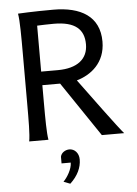

<svg xmlns="http://www.w3.org/2000/svg" viewBox="-63 -766 763 1067"><g transform="rotate(-5 318.5 -232.0)"><path d="M178.2 -305.2H277.3L483.4 0H607.9C581.5 -28.8 429.7 -235.4 371.6 -314.9C450.7 -337.4 532.2 -398.9 532.2 -517.6C532.2 -658.7 427.7 -717.8 275.9 -717.8C161.6 -717.8 78.1 -712.9 78.1 -712.9C85.4 -673.8 85.4 -584 85.4 -488.3V-212.4C85.4 -116.2 85.4 -39.1 78.1 0H185.5C178.7 -38.1 178.2 -116.2 178.2 -212.4ZM178.2 -637.2C204.1 -638.2 236.8 -639.6 271 -639.6C390.6 -639.6 439.5 -593.8 439.5 -510.3C439.5 -429.2 380.9 -380.9 271 -380.9H178.2ZM246.6 137.2H297.9C297.9 173.8 269.5 218.8 248.5 239.7L285.2 253.9C328.1 214.4 349.1 168.9 349.1 124C349.1 87.9 325.2 63.5 296.4 63.5C274.9 63.5 251 77.1 246.6 100.1Z"/></g></svg>

Font: Andika
Style: Regular
Weight: 400
Designer: Victor Gaultney, Annie Olsen, Julie Remington, Don Collingsworth, Eric Hays
Foundry: SIL International
Version: Version 1.000